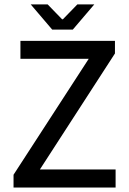

<svg xmlns="http://www.w3.org/2000/svg" viewBox="-20 -838 575 858"><path d="M376.5 -575.2H71.3V-655.3H493.7V-599.1L158.2 -80.6H496.6V0H40.5V-57.1ZM305.2 -705.6H213.4L117.2 -818.4H192.9L257.3 -752H261.2L325.7 -818.4H401.4Z"/></svg>

Font: Varta SemiBold
Style: Regular
Weight: 600
Designer: Joana Correia, Viktoriya Grabowska, Eben Sorkin
Foundry: Sorkin Type
Version: Version 1.003; ttfautohint (v1.3) -l 8 -r 24 -G 200 -x 12 -H